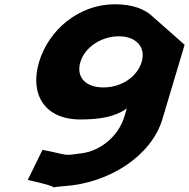

<svg xmlns="http://www.w3.org/2000/svg" viewBox="-20 -610 890 905"><path d="M110.9 238.1C208.6 259.8 231.2 269.7 234.3 273.3C238.6 271.8 251.1 269.5 283.2 267.3C496.2 252.9 693.8 124 745.3 -47.9L850.2 -398.9L702.8 -528.9C663.7 -567.9 603.7 -589.9 521.4 -589.9C350.5 -589.9 209 -467.9 164.2 -317.9C119.3 -167.9 188.1 -46.9 359 -46.9C443.7 -46.9 519.3 -56.9 577.8 -98.9L566.4 -60.9C539.2 30.1 456.2 100.2 366.6 112.4C270.9 125.5 310.6 121.5 180.3 96.3ZM359 -317.9C380.2 -388.9 459.3 -438.9 540.4 -438.9C620.2 -438.9 669 -388.9 647.7 -317.9C626.8 -247.9 551.8 -197.9 468.3 -197.9C381.2 -197.9 338 -247.9 359 -317.9ZM234.3 273.3C236.5 275.9 229 275.2 234.3 273.3Z"/></svg>

Font: Hussar
Style: BdSuprExtOblThree
Weight: 700
Foundry: Cannot Into Space Fonts
Version: Version 2.00